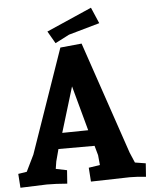

<svg xmlns="http://www.w3.org/2000/svg" viewBox="-60 -947 787 1001"><g transform="rotate(-5 334.0 -446.5)"><path d="M668 -65 663 5Q614 0 579 0L375 5L370 -68L429 -77L424 -129L410 -179H221L204 -115L198 -77L256 -65L251 5Q192 0 145 0L6 5L1 -68L46 -75L88 -161L277 -705L389 -716L589 -128L612 -74ZM320 -498 248 -261 384 -263ZM454 -898 490 -814Q347 -774 328 -768L254 -730L217 -794Z"/></g></svg>

Font: Andada SC
Style: Bold
Weight: 700
Designer: Carolina Giovagnoli
Foundry: Carolina Giovagnoli
Version: Version 1.003